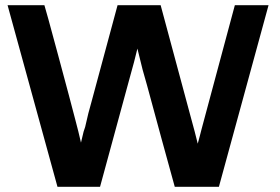

<svg xmlns="http://www.w3.org/2000/svg" viewBox="-20 -715 1072 735"><path d="M9 -695H150Q154 -684 202.5 -504Q251 -324 269 -254Q280 -213 290 -169Q296 -195 300 -211L306 -229Q318 -284 331 -328L430 -695H595L707 -279Q728 -203 737 -165Q739 -174 744.5 -193Q750 -212 752 -222L879 -695H1008L818 0H649Q634 -53 598.5 -183.5Q563 -314 543 -388L526 -448Q507 -523 506 -529Q503 -515 493 -477L473 -404L363 0H200Z"/></svg>

Font: Coval
Style: Heavy
Weight: 900
Foundry: Context Ltd
Version: Version 001.000